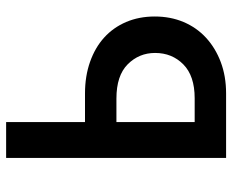

<svg xmlns="http://www.w3.org/2000/svg" viewBox="-84 -656 740 611"><g transform="rotate(-90 285.5 -350.0)"><path d="M89 -700H203V-449H294Q349 -449 394.5 -433Q440 -417 472 -388Q504 -359 521.5 -318Q539 -277 539 -227Q539 -177 521.5 -135.5Q504 -94 471.5 -64Q439 -34 394 -17Q349 0 294 0H89ZM279 -100Q350 -100 386.5 -136Q423 -172 423 -226Q423 -277 387 -313Q351 -349 278 -349H203V-100Z"/></g></svg>

Font: Tilda Sans Semibold
Style: Regular
Weight: 600
Designer: ParaType Ltd
Foundry: ParaType Ltd
Version: Version 1.009